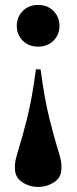

<svg xmlns="http://www.w3.org/2000/svg" viewBox="-20 -543 310 778"><path d="M134.5 -354Q96.5 -354 72.2 -378.2Q48 -402.5 48 -438.5Q48 -474 72.2 -498.5Q96.5 -523 134.5 -523Q172.5 -523 196.8 -498.5Q221 -474 221 -438.5Q221 -402.5 196.8 -378.2Q172.5 -354 134.5 -354ZM40.5 139V127.5Q40.5 108 55.2 61.5Q70 15 90 -64.2Q110 -143.5 125.5 -262H144.5Q160 -143.5 179.8 -64.2Q199.5 15 214.2 61.5Q229 108 229 127.5V139Q229 176 199.5 195.2Q170 214.5 134.5 214.5Q99.5 214.5 70 195.2Q40.5 176 40.5 139Z"/></svg>

Font: Newsreader Display SemiBold
Style: Regular
Weight: 600
Designer: Hugues Gentile
Foundry: Production Type
Version: Version 1.001